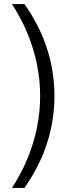

<svg xmlns="http://www.w3.org/2000/svg" viewBox="-20 -772 370 952"><path d="M39 160Q85 90 116 15Q147 -60 163 -138Q179 -216 179 -296Q179 -376 163 -454Q147 -532 116 -607Q85 -682 39 -752H101Q176 -646 213 -531.5Q250 -417 250 -296Q250 -175 213 -61Q176 53 101 160Z"/></svg>

Font: TikTok Sans 24pt Light
Style: Regular
Weight: 300
Version: Version 4.000